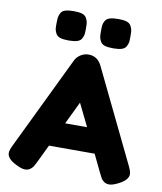

<svg xmlns="http://www.w3.org/2000/svg" viewBox="-103 -1055 970 1147"><g transform="rotate(10 382.5 -481.5)"><path d="M301.5 -801Q282 -795 250 -795Q218 -795 199 -801Q180 -807 172 -822.5Q164 -838 162.5 -849.5Q161 -861 161.5 -885.5Q162 -910 163.5 -920.5Q165 -931 172.5 -946Q180 -961 199.5 -967Q219 -973 251 -973Q283 -973 302 -967Q321 -961 329 -945.5Q337 -930 338.5 -918.5Q340 -907 340 -883.5Q340 -860 338.5 -848.5Q337 -837 329 -822Q321 -807 301.5 -801ZM571.5 -801Q552 -795 520 -795Q488 -795 469 -801Q450 -807 442 -822.5Q434 -838 432.5 -849.5Q431 -861 431 -885Q431 -909 432.5 -920.5Q434 -932 442 -946.5Q450 -961 469.5 -967Q489 -973 521 -973Q553 -973 572 -967Q591 -961 599 -945.5Q607 -930 608.5 -918.5Q610 -907 610 -883.5Q610 -860 608.5 -848.5Q607 -837 599 -822Q591 -807 571.5 -801ZM463 -681 733 -123Q750 -89 750 -72Q750 -36 692 -7Q658 10 638.5 10Q619 10 606.5 1Q594 -8 588.5 -18Q583 -28 573 -48L521 -156H244L192 -48Q182 -28 176.5 -19Q171 -10 158.5 -0.5Q146 9 126.5 9Q107 9 73 -8Q15 -36 15 -72Q15 -89 32 -123L302 -682Q313 -705 335.5 -719Q358 -733 383 -733Q437 -733 463 -681ZM382 -441 316 -304H449Z"/></g></svg>

Font: Fredoka One
Style: Regular
Weight: 400
Version: Version 1.001;April 7, 2020;FontCreator 12.0.0.2522 64-bit